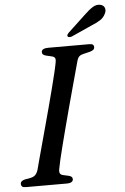

<svg xmlns="http://www.w3.org/2000/svg" viewBox="-60 -939 637 982"><g transform="rotate(-5 258.5 -448.5)"><path d="M211 -80.3Q207.2 -64.3 211.2 -55.7Q215.2 -47.1 228.3 -44.5L255.7 -38.5Q266 -35.9 270.6 -31.5Q275.1 -27 275.1 -19.6Q275.1 -10.7 267 -5.4Q258.9 0 245.7 0H32.9Q18.4 0 13.3 -4.9Q8.1 -9.8 8.1 -17.8Q7.8 -26 13.9 -31.5Q19.9 -36.9 30.3 -39.3L60.3 -44.8Q75.7 -47.9 84.6 -56.5Q93.5 -65.1 99.1 -82.1Q104.1 -101.1 113 -134.5Q122 -167.9 133.7 -210.6Q145.4 -253.3 158.2 -300.7Q171.1 -348 183.8 -395.7Q196.6 -443.4 207.7 -486.8Q218.8 -530.2 227.2 -564.9Q235.6 -599.6 239.4 -620.6Q242.8 -635.3 239.4 -643.4Q236 -651.5 222.2 -654.6L193.6 -661.2Q182.7 -664.3 178.2 -668.7Q173.8 -673.2 173.8 -680.4Q173.8 -689.8 182.5 -694.9Q191.3 -700 208.3 -700H418.6Q432.8 -700 437.8 -695.5Q442.8 -691.1 442.8 -683.4Q442.8 -674.8 436.7 -669.5Q430.6 -664.3 418.5 -661L386.7 -653.4Q372 -650.3 364.2 -643.5Q356.4 -636.7 351.8 -621.6Q345.7 -599.3 335.7 -562.7Q325.7 -526.2 313.3 -480.7Q300.8 -435.2 287.5 -385.6Q274.2 -336.1 261.6 -287.9Q249 -239.7 238.3 -197.8Q227.6 -155.9 220.4 -125.1Q213.2 -94.2 211 -80.3ZM409.6 -851.9Q433.4 -875.2 453.6 -887.8Q473.7 -900.4 493.7 -895.5Q510.9 -891.3 515.4 -876.8Q519.8 -862.2 511.3 -847.3Q502.7 -829 485.3 -817.5Q467.8 -806 442.3 -795.8L333.3 -746.8Q327.2 -744.5 320.8 -744.9Q314.3 -745.3 312.1 -749.3Q309.6 -754 313 -759.3Q316.3 -764.5 321.5 -769.5Z"/></g></svg>

Font: Fraunces Wonky
Style: Italic
Weight: 900
Italic angle: -16°
Version: Version 1.000;[b76b70a41]